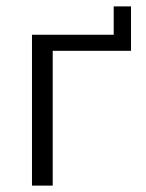

<svg xmlns="http://www.w3.org/2000/svg" viewBox="-20 -581 457 601"><path d="M80.1 0V-472.2H335.9V-561H390.1V-421.9H145V0Z"/></svg>

Font: CMU Bright
Style: Roman
Weight: 500
Version: Version 0.7.0